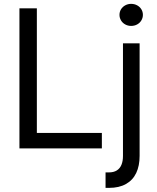

<svg xmlns="http://www.w3.org/2000/svg" viewBox="-20 -749 791 969"><path d="M78.1 -707V0H494.1V-78.1H166V-707ZM684.6 -530.3H600.6V38.1C600.6 55.7 598 70.6 592.8 83C587.6 95.4 579.8 104.8 569.3 111.3C558.9 117.8 545.6 121.1 529.3 121.1H512.7V199.2H530.3C564.1 199.2 592.6 192.7 615.7 179.7C638.8 166.7 656.1 148.1 667.5 124C678.9 99.9 684.6 71.3 684.6 38.1ZM612.3 -625.5C621.4 -620.6 631.2 -618.2 641.6 -618.2C652.7 -618.2 662.8 -620.6 671.9 -625.5C681 -630.4 688.2 -637.2 693.4 -646C698.6 -654.8 701.2 -664.1 701.2 -673.8C701.2 -684.2 698.6 -693.7 693.4 -702.1C688.2 -710.6 681 -717.3 671.9 -722.2C662.8 -727.1 652.7 -729.5 641.6 -729.5C631.2 -729.5 621.4 -727.1 612.3 -722.2C603.2 -717.3 596 -710.6 590.8 -702.1C585.6 -693.7 583 -684.2 583 -673.8C583 -664.1 585.6 -654.8 590.8 -646C596 -637.2 603.2 -630.4 612.3 -625.5Z"/></svg>

Font: Pretendard Variable
Style: Regular
Weight: 400
Designer: Base glyphs from Inter by Rasmus Andersson; Hangeul glyphs from Noto Sans CJK(Source Han Sans) by Jang Soo-young and Kan
Foundry: Kil Hyung-jin
Version: Version 1.309;Glyphs 3.2 (3225)